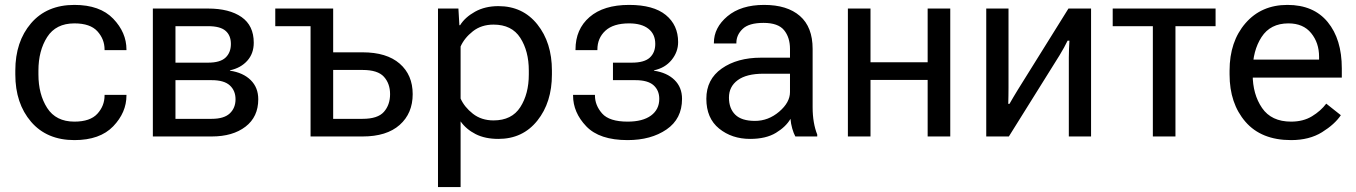

<svg xmlns="http://www.w3.org/2000/svg" viewBox="-20 -548 5447 771"><path d="M41.5 -249Q41.5 -132.8 104.7 -59.1Q168 14.6 278.8 14.6Q381.3 14.6 434.6 -40.8Q487.8 -96.2 487.8 -164.6V-167H399.9V-164.6Q399.9 -123 371.1 -91.3Q342.3 -59.6 278.8 -59.6Q204.6 -59.6 169.4 -114.5Q134.3 -169.4 134.3 -249V-264.6Q134.3 -344.2 169.4 -399.2Q204.6 -454.1 278.8 -454.1Q342.3 -454.1 371.1 -422.4Q399.9 -390.6 399.9 -349.1V-346.7H487.8V-349.1Q487.8 -417.5 434.6 -472.9Q381.3 -528.3 278.8 -528.3Q168 -528.3 104.7 -454.6Q41.5 -380.9 41.5 -264.6Z M593.8 0H830.1Q914.6 0 965.8 -39.3Q1017.1 -78.6 1017.1 -149.4Q1017.1 -196.3 986.8 -226.3Q956.5 -256.3 903.3 -264.2V-265.6Q946.8 -274.9 972.9 -304Q999 -333 999 -376.5Q999 -445.3 950 -479.5Q900.9 -513.7 815.4 -513.7H593.8ZM684.6 -296.4V-442.9H815.4Q864.3 -442.9 885.7 -424.3Q907.2 -405.8 907.2 -371.6Q907.2 -336.9 885.7 -316.7Q864.3 -296.4 815.4 -296.4ZM684.6 -70.8V-226.1H830.1Q879.9 -226.1 902.8 -205.1Q925.8 -184.1 925.8 -149.4Q925.8 -114.3 902.6 -92.5Q879.4 -70.8 830.1 -70.8Z M1085.4 -442.9H1227.1V0H1436Q1532.7 0 1585 -46.4Q1637.2 -92.8 1637.2 -169.9Q1637.2 -247.1 1585 -292.5Q1532.7 -337.9 1436 -337.9H1317.9V-513.7H1085.4ZM1436 -267.1Q1497.1 -267.1 1521.7 -239.7Q1546.4 -212.4 1546.4 -169.9Q1546.4 -127 1521.7 -98.9Q1497.1 -70.8 1436 -70.8H1317.9V-267.1Z M1738.8 203.1H1829.6V-60.5Q1852.1 -28.8 1889.9 -9.5Q1927.7 9.8 1981.4 9.8Q2079.1 9.8 2137.7 -63.5Q2196.3 -136.7 2196.3 -249V-264.6Q2196.3 -377 2137.7 -450.2Q2079.1 -523.4 1981.4 -523.4Q1927.7 -523.4 1887.5 -501Q1847.2 -478.5 1827.6 -446.8H1824.7L1820.8 -513.7H1738.8ZM1829.6 -152.3V-361.3Q1844.7 -395.5 1878.9 -422.4Q1913.1 -449.2 1961.9 -449.2Q2035.2 -449.2 2069.3 -396Q2103.5 -342.8 2103.5 -264.6V-249Q2103.5 -170.9 2069.3 -117.7Q2035.2 -64.5 1961.9 -64.5Q1913.1 -64.5 1878.9 -91.3Q1844.7 -118.2 1829.6 -152.3Z M2500 14.6Q2594.2 14.6 2656.5 -28.1Q2718.8 -70.8 2718.8 -150.9Q2718.8 -197.3 2688.7 -226.8Q2658.7 -256.3 2606 -264.2V-265.6Q2650.4 -274.9 2676.8 -307.1Q2703.1 -339.4 2703.1 -378.9Q2703.1 -447.3 2653.6 -487.8Q2604 -528.3 2506.3 -528.3Q2403.8 -528.3 2347.4 -479.5Q2291 -430.7 2291 -349.1V-346.7H2378.9V-349.1Q2378.9 -395 2410.9 -424.6Q2442.9 -454.1 2506.3 -454.1Q2556.2 -454.1 2583.7 -432.6Q2611.3 -411.1 2611.3 -371.6Q2611.3 -336.9 2589.4 -316.7Q2567.4 -296.4 2517.1 -296.4H2441.4V-226.1H2531.7Q2581.5 -226.1 2604.5 -205.6Q2627.4 -185.1 2627.4 -150.9Q2627.4 -108.4 2594.2 -84Q2561 -59.6 2500.5 -59.6Q2426.8 -59.6 2397.9 -92.3Q2369.1 -125 2369.1 -164.6V-167H2281.2V-164.6Q2281.2 -96.2 2334.2 -40.8Q2387.2 14.6 2500 14.6Z M2816.4 -151.4Q2816.4 -73.2 2867.7 -31.7Q2918.9 9.8 2992.2 9.8Q3055.7 9.8 3095.9 -14.6Q3136.2 -39.1 3154.3 -70.8Q3155.8 -51.3 3161.4 -31.7Q3167 -12.2 3173.8 0H3261.7V-7.8Q3252.9 -29.3 3248 -57.4Q3243.2 -85.4 3243.2 -117.2V-351.6Q3243.2 -439.5 3192.1 -483.9Q3141.1 -528.3 3048.3 -528.3Q2955.6 -528.3 2901.1 -482.7Q2846.7 -437 2846.7 -376V-373.5H2937V-376Q2937 -407.7 2962.2 -431.9Q2987.3 -456.1 3045.9 -456.1Q3104.5 -456.1 3128.4 -427Q3152.3 -397.9 3152.3 -351.6V-316.4H3036.1Q2940.4 -316.4 2878.4 -272.9Q2816.4 -229.5 2816.4 -151.4ZM2907.2 -156.2Q2907.2 -200.2 2942.4 -226.1Q2977.5 -252 3045.9 -252H3152.3V-178.2Q3152.3 -136.7 3108.9 -99.6Q3065.4 -62.5 3011.7 -62.5Q2958 -62.5 2932.6 -87.4Q2907.2 -112.3 2907.2 -156.2Z M3384.8 -513.7V0H3475.6V-227.1H3705.1V0H3795.9V-513.7H3705.1V-297.9H3475.6V-513.7Z M3940.4 0H4031.2L4234.9 -326.2Q4244.1 -341.3 4252.7 -356.9Q4261.2 -372.6 4267.1 -384.8H4274.4Q4273.4 -370.1 4272.7 -350.6Q4272 -331.1 4272 -316.4V0H4361.3V-513.7H4270.5L4066.9 -187Q4057.6 -171.9 4049.1 -157.5Q4040.5 -143.1 4033.7 -130.9H4028.8Q4029.3 -145.5 4029.5 -163.8Q4029.8 -182.1 4029.8 -196.8V-513.7H3940.4Z M4448.2 -442.9H4609.4V0H4700.2V-442.9H4861.3V-513.7H4448.2Z M4917.5 -249Q4917.5 -132.8 4981.2 -59.1Q5044.9 14.6 5164.6 14.6Q5237.8 14.6 5288.8 -17.1Q5339.8 -48.8 5364.3 -85.4L5305.7 -131.8Q5283.7 -102.5 5248.5 -81.1Q5213.4 -59.6 5164.6 -59.6Q5085.4 -59.6 5047.9 -114.5Q5010.3 -169.4 5010.3 -249V-264.6Q5010.3 -344.2 5045.9 -399.2Q5081.5 -454.1 5153.8 -454.1Q5213.4 -454.1 5245.1 -415Q5276.9 -376 5276.9 -320.3V-308.6H4973.1V-236.3H5368.2V-273.4Q5368.2 -390.6 5311.5 -459.5Q5254.9 -528.3 5149.9 -528.3Q5044.9 -528.3 4981.2 -454.6Q4917.5 -380.9 4917.5 -264.6Z"/></svg>

Font: Roboto Flex
Style: Regular
Weight: 400
Designer: Berlow after Robertson
Foundry: Google
Version: Version 3.200;gftools[0.9.32]